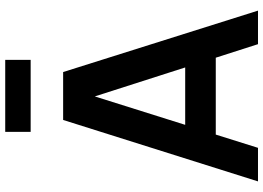

<svg xmlns="http://www.w3.org/2000/svg" viewBox="-157 -856 1013 739"><g transform="rotate(-90 349.5 -486.5)"><path d="M488.5 -972.9H211.5V-875H488.5ZM549 0H678.1L441.7 -750H257.3L20.8 0H150L201 -162.5H496.9ZM238.5 -280.2 347.9 -628.1 459.4 -280.2Z"/></g></svg>

Font: Manrope3 Bold
Style: Regular
Weight: 700
Designer: Mikhail Sharanda
Foundry: Mikhail Sharanda
Version: Version 3.000;PS 003.000;hotconv 1.0.88;makeotf.lib2.5.64775